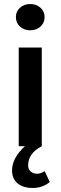

<svg xmlns="http://www.w3.org/2000/svg" viewBox="-20 -728 302 956"><path d="M130.4 -708Q161.1 -708 181.6 -689.5Q202.1 -670.9 202.1 -642.6Q202.1 -614.3 181.6 -595.7Q161.1 -577.1 130.4 -577.1Q100.1 -577.1 79.6 -595.7Q59.1 -614.3 59.1 -642.6Q59.1 -670.9 79.6 -689.5Q100.1 -708 130.4 -708ZM67.4 185.1Q40 162.1 40 120.1Q40 59.1 104 0H73.2V-491.2H188V0Q120.1 35.2 120.1 95.2Q120.1 115.2 132.8 126Q145.5 136.7 164.1 137.2Q182.1 137.2 202.1 124L228 178.2Q191.4 208 143.6 208Q95.7 208 67.4 185.1Z"/></svg>

Font: SourceSansPro-Semibold
Style: Regular
Weight: 600
Designer: Paul D. Hunt
Foundry: Adobe Systems Incorporated
Version: Version 2.020;PS 2.0;hotconv 1.0.86;makeotf.lib2.5.63406